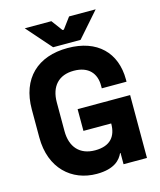

<svg xmlns="http://www.w3.org/2000/svg" viewBox="-132 -991 927 1109"><g transform="rotate(-15 331.0 -437.0)"><path d="M123 -897 253 -749H417L547 -897H388L339 -831H331L282 -897ZM308 23C416 23 452 -23 468 -58H471V9H611V-367H297V-237H463V-236C463 -161 426 -111 334 -111C242 -111 191 -169 191 -264V-436C191 -531 242 -587 332 -587C422 -587 463 -535 463 -464V-447H611V-460C611 -621 509 -723 332 -723C153 -723 41 -619 41 -434V-266C41 -81 159 23 308 23Z"/></g></svg>

Font: Kalas SG
Style: Bold
Weight: 700
Designer: Kalas
Foundry: Kalas
Version: Version 2.000;FEAKit 1.0